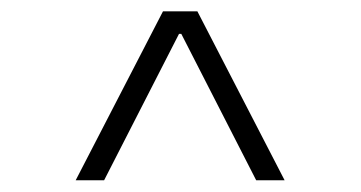

<svg xmlns="http://www.w3.org/2000/svg" viewBox="-20 -713 626 333"><path d="M111.3 -400.4 262.7 -693.4H322.3L473.6 -400.4H424.3L294.4 -654.3H290.5L160.6 -400.4Z"/></svg>

Font: Caskaydia Cove ExtraLight
Style: Regular
Weight: 200
Monospace: yes
Designer: Aaron Bell
Foundry: Saja Typeworks
Version: Version 4.300; ttfautohint (v1.8.3)